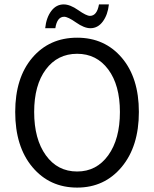

<svg xmlns="http://www.w3.org/2000/svg" viewBox="-20 -839 699 871"><path d="M49 -331Q49 -486 126.5 -577Q204 -668 330 -668Q455 -668 532.5 -577Q610 -486 610 -331Q610 -175 532 -81.5Q454 12 330 12Q205 12 127 -81Q49 -174 49 -331ZM135 -331Q135 -208 188 -134.5Q241 -61 330 -61Q418 -61 471 -134.5Q524 -208 524 -331Q524 -453 471 -524Q418 -595 330 -595Q241 -595 188 -524Q135 -453 135 -331ZM185 -711Q190 -759 212.5 -789Q235 -819 269 -819Q298 -819 335 -793Q372 -767 388 -767Q420 -767 429 -819H474Q469 -772 446.5 -741.5Q424 -711 390 -711Q362 -711 325 -737Q288 -763 271 -763Q239 -763 231 -711Z"/></svg>

Font: RibengUni
Style: Regular
Weight: 400
Designer: (1) Dr. Andrew Glass (Senior Program Manager at Microsoft Corporation)
(2) Bivuti Chakma (Chakma Font Designer & Keyboar
Foundry: Bivuti Chakma
Version: Version 2.2022; Updated on: 03 June 2022; Friday